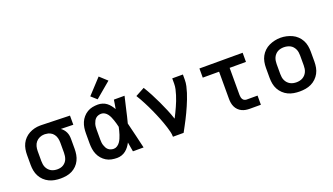

<svg xmlns="http://www.w3.org/2000/svg" viewBox="-69 -1289 3138 1812"><g transform="rotate(-20 1500.0 -383.0)"><path d="M299 8Q270 8 240.5 3Q211 -2 184 -15Q157 -28 135.5 -48.5Q114 -69 100 -95.5Q86 -122 80.5 -151Q75 -180 75 -210V-310Q75 -338 80 -366.5Q85 -395 97.5 -420.5Q110 -446 130 -466.5Q150 -487 175 -500.5Q200 -514 228 -521Q256 -528 284 -528Q288 -528 292 -528Q296 -528 300 -528L583 -520V-428L459 -431Q473 -421 484.5 -407.5Q496 -394 503.5 -378Q511 -362 514 -345Q517 -328 517 -310V-210Q517 -181 512 -152Q507 -123 494 -96.5Q481 -70 460 -49Q439 -28 413 -15Q387 -2 357.5 3Q328 8 299 8ZM299 -84Q315 -84 330.5 -87.5Q346 -91 359.5 -99.5Q373 -108 383.5 -120.5Q394 -133 399.5 -147.5Q405 -162 407.5 -178Q410 -194 410 -210V-310Q410 -333 405 -355Q400 -377 386.5 -395.5Q373 -414 352.5 -424Q332 -434 309 -435L300 -436Q298 -436 296 -436Q294 -436 292 -436Q269 -436 246.5 -426Q224 -416 209 -398Q194 -380 188 -357Q182 -334 182 -310V-210Q182 -194 184.5 -177.5Q187 -161 193.5 -146.5Q200 -132 211 -119.5Q222 -107 236 -99Q250 -91 266.5 -87.5Q283 -84 299 -84Z M865 8Q837 8 809.5 2.5Q782 -3 758 -17.5Q734 -32 715.5 -53.5Q697 -75 686 -101Q675 -127 671 -154.5Q667 -182 667 -210V-310Q667 -338 671 -365.5Q675 -393 686 -419Q697 -445 715.5 -466.5Q734 -488 758 -502.5Q782 -517 809.5 -522.5Q837 -528 865 -528Q888 -528 910.5 -521Q933 -514 951 -500.5Q969 -487 983.5 -468.5Q998 -450 1009 -430Q1013 -453 1017 -475.5Q1021 -498 1024 -520H1131Q1115 -456 1101 -391.5Q1087 -327 1070 -263Q1087 -198 1102 -132Q1117 -66 1133 0H1026Q1022 -23 1018 -46.5Q1014 -70 1010 -94Q999 -73 985 -54.5Q971 -36 952.5 -21.5Q934 -7 911.5 0.5Q889 8 865 8ZM865 -84Q884 -84 900.5 -95Q917 -106 928 -121.5Q939 -137 946.5 -154.5Q954 -172 960 -190Q966 -208 970.5 -226.5Q975 -245 979 -263Q975 -281 970 -299Q965 -317 959 -334.5Q953 -352 945.5 -369Q938 -386 927 -401Q916 -416 900 -426Q884 -436 865 -436Q851 -436 836.5 -431.5Q822 -427 811 -417.5Q800 -408 793 -395Q786 -382 781.5 -368Q777 -354 775.5 -339.5Q774 -325 774 -310V-210Q774 -195 775.5 -180.5Q777 -166 781.5 -152Q786 -138 793 -125Q800 -112 811 -102.5Q822 -93 836.5 -88.5Q851 -84 865 -84ZM881 -575 825 -625 963 -774 1037 -706Z M1428 0Q1428 -26 1421.5 -51.5Q1415 -77 1407.5 -101.5Q1400 -126 1391 -150.5Q1382 -175 1372.5 -199.5Q1363 -224 1352.5 -248Q1342 -272 1331.5 -295.5Q1321 -319 1309.5 -342.5Q1298 -366 1286 -389Q1274 -412 1261.5 -434.5Q1249 -457 1235 -479L1326 -528Q1353 -484 1377 -438.5Q1401 -393 1423 -346Q1445 -299 1465 -251.5Q1485 -204 1501 -155Q1514 -179 1526 -204.5Q1538 -230 1549.5 -255Q1561 -280 1571 -306Q1581 -332 1589.5 -359Q1598 -386 1604 -413Q1610 -440 1610 -468V-520H1717V-468Q1717 -436 1710 -405Q1703 -374 1693.5 -344Q1684 -314 1672.5 -284.5Q1661 -255 1648.5 -226Q1636 -197 1622.5 -168.5Q1609 -140 1594.5 -111.5Q1580 -83 1565 -55.5Q1550 -28 1535 0Z M2201 0Q2180 0 2159.5 -3.5Q2139 -7 2120.5 -16Q2102 -25 2087 -40Q2072 -55 2063 -74Q2054 -93 2050.5 -113.5Q2047 -134 2047 -155V-428H1883V-520H2317V-428H2153V-155Q2153 -144 2155.5 -132.5Q2158 -121 2164 -111.5Q2170 -102 2180 -97Q2190 -92 2201 -92H2311V0Z M2700 8Q2670 8 2640.5 3Q2611 -2 2584.5 -14.5Q2558 -27 2536 -48Q2514 -69 2500 -95Q2486 -121 2480.5 -150.5Q2475 -180 2475 -210V-310Q2475 -340 2480.5 -369.5Q2486 -399 2500 -425Q2514 -451 2536 -472Q2558 -493 2585 -505.5Q2612 -518 2641 -524.5Q2670 -531 2700 -531Q2730 -531 2759 -524.5Q2788 -518 2815 -505.5Q2842 -493 2864 -472Q2886 -451 2900 -425Q2914 -399 2919.5 -369.5Q2925 -340 2925 -310V-210Q2925 -180 2919.5 -150.5Q2914 -121 2900 -95Q2886 -69 2864 -48Q2842 -27 2815.5 -14.5Q2789 -2 2759.5 3Q2730 8 2700 8ZM2700 -84Q2716 -84 2732.5 -87.5Q2749 -91 2763 -99Q2777 -107 2788 -119Q2799 -131 2806 -146Q2813 -161 2815.5 -177.5Q2818 -194 2818 -210V-310Q2818 -326 2815.5 -342.5Q2813 -359 2806 -374Q2799 -389 2788 -401.5Q2777 -414 2762.5 -421.5Q2748 -429 2731.5 -432.5Q2715 -436 2698 -436Q2682 -436 2666 -432.5Q2650 -429 2636 -421Q2622 -413 2611 -400.5Q2600 -388 2593.5 -373Q2587 -358 2584.5 -342Q2582 -326 2582 -310V-210Q2582 -194 2584.5 -177.5Q2587 -161 2594 -146Q2601 -131 2612 -119Q2623 -107 2637 -99Q2651 -91 2667.5 -87.5Q2684 -84 2700 -84Z"/></g></svg>

Font: Zed Mono Semibold Extended
Style: Regular
Weight: 600
Width: 7
Monospace: yes
Designer: Belleve Invis
Foundry: Belleve Invis
Version: Version 1.0.0; ttfautohint (v1.8.4)